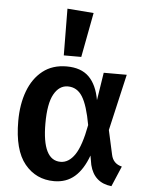

<svg xmlns="http://www.w3.org/2000/svg" viewBox="-57 -869 709 930"><g transform="rotate(5 297.5 -404.0)"><path d="M520 15Q435 6 414 -79L406 -124Q381 -55 340.5 -20Q300 15 241 15Q153 15 98 -52Q43 -119 43 -260Q43 -342 67 -406Q91 -470 138 -507Q185 -544 254 -544Q324 -544 362.5 -506Q401 -468 414 -394L435 -529H547L484 -255L510 -137Q519 -94 562 -84ZM264 -81Q304 -81 333.5 -124.5Q363 -168 382 -270Q365 -365 339 -406.5Q313 -448 268 -448Q226 -448 200.5 -402.5Q175 -357 175 -260Q175 -81 264 -81ZM320 -596H235L233 -823L361 -813Z"/></g></svg>

Font: Trujillo Medium
Style: Regular
Weight: 500
Designer: Fira Sans original fonts by bBox Type GmbH, Carrois Corporate GbR, & Edenspiekermann AG / Changes by Cristiano Sobral
Foundry: Fira Sans original fonts by bBox Type GmbH, Carrois Corporate GbR, & Edenspiekermann AG / Changes by Cristiano Sobral
Version: Version 4.301;October 17, 2021;FontCreator 14.0.0.2814 64-bi